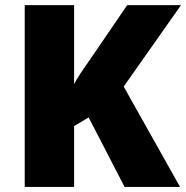

<svg xmlns="http://www.w3.org/2000/svg" viewBox="-20 -734 731 754"><path d="M271 0H77.1V-713.9H271V-403.8Q287.1 -435.1 330.1 -495.1L479.5 -713.9H690.9L465.8 -394L687 0H469.2L328.1 -272.9L271 -238.8Z"/></svg>

Font: Open Sans Hebrew Extra Bold
Style: Regular
Weight: 800
Foundry: Ascender Corporation, Yanek Iontef
Version: Version 2.001;PS 002.001;hotconv 1.0.70;makeotf.lib2.5.58329